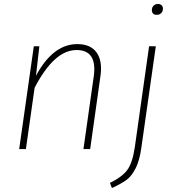

<svg xmlns="http://www.w3.org/2000/svg" viewBox="-20 -754 884 971"><path d="M773 -679Q748 -679 748 -704Q748 -716 756.5 -725Q765 -734 779 -734Q790 -734 797 -727.5Q804 -721 804 -710Q804 -697 795.5 -688Q787 -679 773 -679ZM371 -531Q438 -531 468.5 -488.5Q499 -446 488 -369L436 0H402L454 -367Q473 -501 367 -501Q254 -501 155 -310L111 0H77L151 -520H179L162 -371Q248 -531 371 -531ZM546 197 536 171Q596 142 623 106.5Q650 71 662 -11L734 -520H768L695 -8Q686 57 666.5 96Q647 135 621.5 154.5Q596 174 546 197Z"/></svg>

Font: Fira Sans UltraLight
Style: Italic
Weight: 200
Italic angle: -8°
Designer: Carrois Corporate & Edenspiekermann AG
Foundry: Carrois Corporate GbR & Edenspiekermann AG
Version: Version 4.203;PS 004.203;hotconv 1.0.88;makeotf.lib2.5.64775